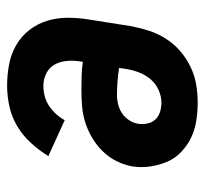

<svg xmlns="http://www.w3.org/2000/svg" viewBox="-38 -530 576 540"><g transform="rotate(90 250.0 -260.0)"><path d="M221 8Q191 8 161.5 2.5Q132 -3 107 -17.5Q82 -32 64.5 -54.5Q47 -77 38.5 -104.5Q30 -132 30 -162.5Q30 -193 35 -223L54 -343Q59 -368 67 -392.5Q75 -417 89.5 -439.5Q104 -462 124.5 -479.5Q145 -497 169.5 -508.5Q194 -520 219 -524Q244 -528 268 -528Q295 -528 320 -524Q345 -520 367 -509.5Q389 -499 407 -482Q425 -465 434.5 -443Q444 -421 448 -395.5Q452 -370 448 -344Q444 -322 433.5 -300.5Q423 -279 406 -261.5Q389 -244 368 -231.5Q347 -219 325 -212Q303 -205 280 -203Q257 -201 235 -201Q214 -201 193.5 -201.5Q173 -202 154 -205Q150 -185 151 -165Q152 -145 160 -128.5Q168 -112 185 -103Q202 -94 221 -94Q235 -94 249.5 -97.5Q264 -101 277 -109.5Q290 -118 300.5 -129.5Q311 -141 318 -154L419 -108Q403 -82 382 -59Q361 -36 335 -20.5Q309 -5 279.5 1.5Q250 8 221 8ZM248 -301Q261 -301 274.5 -304.5Q288 -308 299 -315.5Q310 -323 318 -335Q326 -347 328 -360Q330 -373 327.5 -386Q325 -399 316.5 -408.5Q308 -418 295 -422Q282 -426 269 -426Q251 -426 233 -418Q215 -410 202.5 -395Q190 -380 183.5 -362.5Q177 -345 174 -327L171 -307Q189 -304 209 -302.5Q229 -301 248 -301Z"/></g></svg>

Font: Iosevka Curly Slab Extrabold
Style: Italic
Weight: 800
Italic angle: -9°
Monospace: yes
Designer: Belleve Invis
Foundry: Belleve Invis
Version: Version 22.1.2; ttfautohint (v1.8.4)